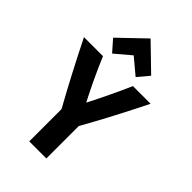

<svg xmlns="http://www.w3.org/2000/svg" viewBox="-297 -1093 1206 1206"><g transform="rotate(45 306.0 -490.0)"><path d="M583 -698Q470 -470 363 -280V8H211V-279Q110 -460 -9 -698H160Q221 -554 292 -417Q365 -559 426 -698ZM293 -838 189 -750 123 -825 293 -988 461 -825 398 -750Z"/></g></svg>

Font: Repo
Style: Bold
Weight: 700
Designer: Stefan Peev
Foundry: Context Ltd
Version: Version 001.000